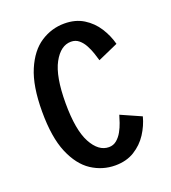

<svg xmlns="http://www.w3.org/2000/svg" viewBox="-131 -804 813 912"><g transform="rotate(-20 275.0 -348.0)"><path d="M296.5 10.5Q232 10.5 177.2 -25.2Q122.5 -61 89.2 -139.8Q56 -218.5 56 -348Q56 -477.5 89.5 -556Q123 -634.5 178 -670.2Q233 -706 297.5 -706Q353.5 -706 394.2 -680.8Q435 -655.5 460.8 -615.2Q486.5 -575 498 -530.5L395.5 -485Q391 -501 383.8 -522.8Q376.5 -544.5 365.2 -565.5Q354 -586.5 337.5 -600.2Q321 -614 298 -614Q245.5 -614 210 -548.8Q174.5 -483.5 174.5 -348Q174.5 -212.5 209.8 -147Q245 -81.5 297.5 -81.5Q320 -81.5 336.8 -95.5Q353.5 -109.5 365 -130.2Q376.5 -151 383.8 -172.5Q391 -194 395.5 -209.5L498 -164Q486.5 -120 460.8 -80.2Q435 -40.5 394 -15Q353 10.5 296.5 10.5Z"/></g></svg>

Font: Trispace SemiCondensed Medium
Style: Regular
Weight: 500
Width: 4
Designer: Tyler Finck
Foundry: Etcetera Type Company
Version: Version 1.210; ttfautohint (v1.8.3)